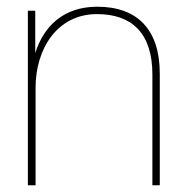

<svg xmlns="http://www.w3.org/2000/svg" viewBox="-20 -552 559 572"><path d="M434 -330V0H456V-333C456 -464 389 -532 270 -532C171 -532 111 -476 85 -394V-520H63V0H86V-291C86 -406 150 -510 269 -510C373 -510 434 -453 434 -330Z"/></svg>

Font: Aspekta 50
Style: Regular
Weight: 50
Designer: Ivo Dolenc
Version: Version 2.000